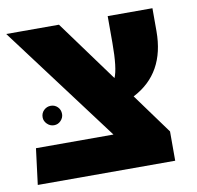

<svg xmlns="http://www.w3.org/2000/svg" viewBox="-89 -640 728 710"><g transform="rotate(-10 275.0 -285.0)"><path d="M528 -484Q528 -325 403 -261L513 -110V0H-3L14 -135H305L-21 -570H177L345 -340Q360 -374 360 -469V-570H528ZM131 -243Q131 -229 120.5 -218Q110 -207 95 -207Q80 -207 69 -218Q58 -229 58 -243Q58 -259 69 -269.5Q80 -280 95 -280Q110 -280 120.5 -269.5Q131 -259 131 -243Z"/></g></svg>

Font: FiraGO ExtraBold
Style: Regular
Weight: 800
Designer: bBox Type
Foundry: bBox Type GmbH
Version: Version 1.001;PS 001.001;hotconv 1.0.88;makeotf.lib2.5.64775